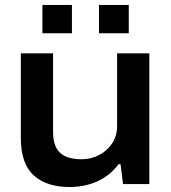

<svg xmlns="http://www.w3.org/2000/svg" viewBox="-20 -742 690 774"><path d="M261 12Q168 12 116 -35Q64 -82 64 -186V-527H194V-209Q194 -178 202 -157Q210 -136 225 -123.5Q240 -111 261.5 -105.5Q283 -100 309 -100Q347 -100 379.5 -117Q412 -134 432 -164Q452 -194 452 -234V-527H582V0H476L466 -80H458Q435 -49 404 -28.5Q373 -8 336.5 2Q300 12 261 12ZM151 -608V-722H270V-608ZM379 -608V-722H499V-608Z"/></svg>

Font: Archivo SemiBold SemiExpanded
Style: Regular
Weight: 600
Width: 6
Version: Version 2.001